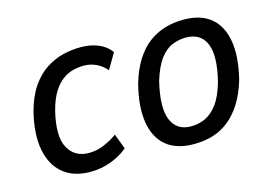

<svg xmlns="http://www.w3.org/2000/svg" viewBox="-74 -650 1143 804"><g transform="rotate(-15 497.5 -248.5)"><path d="M229 9Q157 9 112 -28.5Q67 -66 54 -134.5Q41 -203 64 -297Q81 -360 109.5 -401Q138 -442 174 -465Q210 -488 248 -497Q286 -506 323 -506Q368 -506 401.5 -491.5Q435 -477 454 -450L414 -382Q396 -404 370.5 -416Q345 -428 318 -428Q295 -428 271.5 -422.5Q248 -417 225.5 -401Q203 -385 184 -355Q165 -325 152 -275Q127 -170 155 -119.5Q183 -69 244 -69Q278 -69 310 -82.5Q342 -96 368 -115L393 -49Q373 -32 346 -18.5Q319 -5 290 2Q261 9 229 9Z M679 9Q604 9 560 -27Q516 -63 504.5 -132Q493 -201 518 -298Q535 -355 560.5 -395Q586 -435 618 -459Q650 -483 688 -494.5Q726 -506 770 -506Q844 -506 887.5 -470Q931 -434 942.5 -366Q954 -298 930 -201Q913 -144 887.5 -104Q862 -64 830.5 -39Q799 -14 761 -2.5Q723 9 679 9ZM686 -66Q718 -66 746.5 -78.5Q775 -91 800 -123.5Q825 -156 842 -216Q869 -324 846.5 -377.5Q824 -431 760 -431Q730 -431 701 -419.5Q672 -408 647.5 -375.5Q623 -343 605 -283Q579 -174 601.5 -120Q624 -66 686 -66Z"/></g></svg>

Font: Nunito Sans 7pt Condensed Medium
Style: Italic
Weight: 500
Width: 3
Italic angle: -9°
Designer: Vernon Adams
Foundry: Vernon Adams
Version: Version 3.101;gftools[0.9.27]